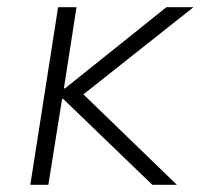

<svg xmlns="http://www.w3.org/2000/svg" viewBox="-20 -512 557 532"><path d="M64 0 141 -492H192L157 -267H160L441 -492H516L194 -237L191 -270L470 0H402L155 -238H152L114 0Z"/></svg>

Font: Nunito Sans 7pt ExtraLight
Style: Italic
Weight: 250
Italic angle: -9°
Designer: Vernon Adams
Foundry: Vernon Adams
Version: Version 3.101;gftools[0.9.27]